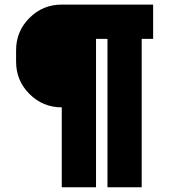

<svg xmlns="http://www.w3.org/2000/svg" viewBox="-20 -752 724 821"><path d="M390.6 48.8H244.1V-293Q163.1 -293 106 -350.1Q48.8 -407.2 48.8 -488.3V-537.1Q48.8 -618.2 106 -675.3Q163.1 -732.4 244.1 -732.4H634.8V-585.9H585.9V48.8H439.5V-585.9H390.6Z"/></svg>

Font: Audex
Style: Regular
Weight: 400
Designer: GGBotNet
Foundry: GGBotNet
Version: 1.00